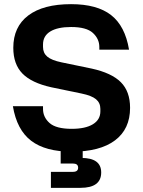

<svg xmlns="http://www.w3.org/2000/svg" viewBox="-20 -720 687 924"><path d="M325 10Q199 10 130 -42.5Q61 -95 42 -209H187V-196Q187 -156 218.5 -128Q250 -100 325 -100Q391 -100 427 -122Q463 -144 463 -184V-196Q463 -225 442 -242.5Q421 -260 372 -270L227 -300Q132 -321 88 -366Q44 -411 44 -490Q44 -591 116 -645.5Q188 -700 322 -700Q447 -700 514.5 -647.5Q582 -595 601 -481H458V-494Q458 -533 427 -561.5Q396 -590 322 -590Q257 -590 222 -568.5Q187 -547 187 -506V-494Q187 -465 207.5 -447.5Q228 -430 276 -420L421 -390Q517 -369 561.5 -324.5Q606 -280 606 -201Q606 -99 533.5 -44.5Q461 10 325 10ZM225 184V107H331Q356 107 356 87Q356 67 331 67H272V-10H378V57L336 40H371Q467 40 467 110Q467 184 367 184Z"/></svg>

Font: Mozilla Text ExtraLight
Style: Regular
Weight: 200
Designer: Studio DRAMA
Foundry: Studio DRAMA
Version: Version 1.000